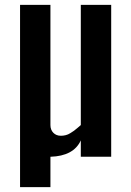

<svg xmlns="http://www.w3.org/2000/svg" viewBox="-20 -645 540 790"><path d="M312.5 -67.4Q283.2 -2.9 187.5 0V125H62.5V-625H187.5V-130.4Q187.5 -110.8 199.5 -98.6Q211.4 -86.4 230.5 -86.4Q240.7 -86.4 250.5 -88.9Q260.3 -91.3 269.8 -97.4Q279.3 -103.5 284.7 -107.2Q290 -110.8 300 -119.6Q310.1 -128.4 312.5 -130.4V-625H437.5V0H312.5Z"/></svg>

Font: OswaldRegular
Style: Regular
Weight: 400
Designer: vernon adams
Foundry: vernon adams
Version: Version 1.000